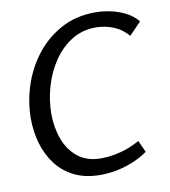

<svg xmlns="http://www.w3.org/2000/svg" viewBox="-83 -805 786 887"><g transform="rotate(-10 310.0 -362.0)"><path d="M317 10Q248 10 196.5 -15Q145 -40 111.5 -84Q78 -128 61.5 -184Q45 -240 45 -301Q45 -378 69.5 -454.5Q94 -531 142.5 -594Q191 -657 261.5 -695.5Q332 -734 423 -734Q457 -734 493 -726.5Q529 -719 562.5 -702.5Q596 -686 620 -657L564 -599Q534 -634 494 -649.5Q454 -665 413 -665Q349 -665 298.5 -633Q248 -601 213 -548.5Q178 -496 160 -432.5Q142 -369 142 -307Q142 -243 162.5 -187.5Q183 -132 225.5 -98.5Q268 -65 333 -65Q378 -65 424.5 -77Q471 -89 516 -114L541 -59Q510 -37 473 -21.5Q436 -6 396.5 2Q357 10 317 10Z"/></g></svg>

Font: Rosario
Style: Italic
Weight: 400
Italic angle: -8.05°
Designer: Hector Gatti
Foundry: Omnibus Type
Version: Version 1.201